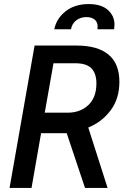

<svg xmlns="http://www.w3.org/2000/svg" viewBox="-20 -924 621 944"><path d="M150 -700H357Q460 -700 513.5 -655.5Q567 -611 567 -522Q567 -439 524 -381.5Q481 -324 414 -297L509 0H398L308 -269H182L135 0H27ZM313 -370Q375 -370 414.5 -407.5Q454 -445 454 -514Q454 -563 429.5 -588Q405 -613 350 -613H243L200 -370ZM416 -904Q478 -904 510.5 -875Q543 -846 543 -802Q543 -794 541 -780H459Q460 -785 460 -793Q460 -816 445 -828Q430 -840 405 -840Q376 -840 355 -824Q334 -808 329 -780H247Q257 -832 302 -868Q347 -904 416 -904Z"/></svg>

Font: Cabin Medium
Style: Italic
Weight: 500
Italic angle: -7°
Designer: Pablo Impallari
Foundry: Pablo Impallari. http://www.impallari.com Igino Marini. http://www.ikern.com
Version: Version 2.200